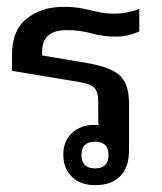

<svg xmlns="http://www.w3.org/2000/svg" viewBox="-20 -534 473 561"><path d="M258 7Q215 7 190 -17.5Q165 -42 165 -82Q165 -122 190.5 -145.5Q216 -169 253 -169Q261 -169 268 -168Q267 -178 267 -191V-237Q267 -266 255.5 -277.5Q244 -289 214 -294L15 -327V-374Q15 -445 58 -479.5Q101 -514 165 -514Q198 -514 221.5 -509Q245 -504 267 -499Q289 -494 314 -494Q351 -494 387 -508V-442Q376 -437 358 -432Q340 -427 317 -427Q282 -427 247.5 -436.5Q213 -446 175 -446Q103 -446 103 -383V-372L233 -350Q304 -338 330.5 -313Q357 -288 357 -232V-94Q357 -46 331.5 -19.5Q306 7 258 7ZM258 -42Q297 -42 297 -81Q297 -120 258 -120Q218 -120 218 -81Q218 -42 258 -42Z"/></svg>

Font: Noto Sans Thai Looped UI
Style: Regular
Weight: 400
Designer: Cadson Demak Team
Foundry: Cadson Demak Co., Ltd.
Version: Version 1.000